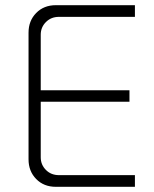

<svg xmlns="http://www.w3.org/2000/svg" viewBox="-20 -720 594 740"><path d="M195 0Q149 0 119.5 -30Q90 -60 90 -106V-594Q90 -640 119.5 -670Q149 -700 195 -700H500V-655H207Q177 -655 157 -635Q137 -615 137 -586V-114Q137 -85 157 -65Q177 -45 207 -45H500V0ZM116 -328V-372H479V-328Z"/></svg>

Font: SUSE ExtraLight
Style: Regular
Weight: 250
Designer: Rene Bieder
Foundry: SUSE
Version: Version 1.000